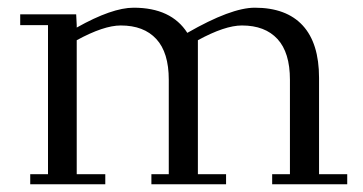

<svg xmlns="http://www.w3.org/2000/svg" viewBox="-20 -476 937 496"><path d="M32.2 -411.1V-439H176.8L178.2 -411.1V-404.8Q269.5 -456.1 325.2 -456.1Q422.4 -456.1 463.9 -391.1Q577.1 -456.1 638.2 -456.1Q719.7 -456.1 762 -410.2Q804.2 -364.3 804.2 -274.9V-25.9H877V0H683.1V-25.9H729V-270Q729 -340.3 696.8 -375.2Q664.6 -410.2 605 -410.2Q561 -410.2 491.2 -372.1V-25.9H564V0H371.1V-25.9H416V-270Q416 -340.3 383.8 -375.2Q351.6 -410.2 292 -410.2Q248 -410.2 178.2 -372.1V-25.9H252V0H58.1V-25.9H104V-411.1Z"/></svg>

Font: Dehuti Alt
Style: Book
Weight: 400
Version: Version 1.2